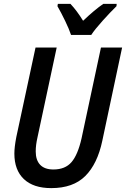

<svg xmlns="http://www.w3.org/2000/svg" viewBox="-20 -959 649 989"><path d="M54 -168Q54 -201 64 -253L163 -714H272L173 -251Q164 -212 164 -179Q164 -134 187 -110Q210 -86 255 -86Q316 -86 348.5 -124Q381 -162 400 -246L500 -714H609L507 -234Q482 -115 419.5 -52.5Q357 10 244 10Q152 10 103 -36.5Q54 -83 54 -168ZM276 -927 278 -939H343Q376 -904 408 -852Q468 -909 512 -939H581L580 -927Q549 -897 508.5 -852Q468 -807 450 -779H346Q336 -809 315.5 -851.5Q295 -894 276 -927Z"/></svg>

Font: Noto Sans UI NarrowMedium
Style: Italic
Weight: 500
Width: 4
Italic angle: -12°
Designer: Monotype Design Team
Foundry: Monotype Imaging Inc.
Version: Version 1.001